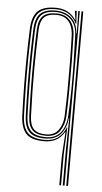

<svg xmlns="http://www.w3.org/2000/svg" viewBox="-56 -641 464 877"><g transform="rotate(5 176.0 -203.0)"><path d="M250.2 200V68L257.2 -43.5H255.2Q239.2 -17.2 216.8 -5.6Q194.2 6 163 6Q102.8 6 79.4 -21.1Q56 -48.2 54 -103.2Q51.5 -174.8 50.6 -239.5Q49.8 -304.2 50.6 -367.9Q51.5 -431.5 54 -499Q56.2 -556.5 81.5 -581.2Q106.8 -606 163.2 -606Q197.2 -606 219.9 -593Q242.5 -580 256 -558.8H258L252.2 -596V-600H260.2L263.2 -541.2H261.2Q246.5 -570.2 222.5 -584.9Q198.5 -599.5 164.8 -599.5Q112 -599.5 88 -576.1Q64 -552.8 62 -498.8Q59.5 -431.5 58.6 -368.4Q57.8 -305.2 58.6 -240.2Q59.5 -175.2 62 -102.2Q64 -47.8 87.9 -24.1Q111.8 -0.5 165 -0.5Q205 -0.5 227.8 -18.9Q250.5 -37.2 261.8 -66H263.8L258.2 54.5V200ZM266.2 200V39.5L268.8 -109H266.8Q263.5 -65.2 239 -36Q214.5 -6.8 166 -6.8Q116.2 -6.8 94.1 -29.1Q72 -51.5 70 -103.5Q67.5 -175.5 66.6 -240.1Q65.8 -304.8 66.6 -367.9Q67.5 -431 70 -498.5Q72 -549.5 94 -571.4Q116 -593.2 164.2 -593.2Q207 -593.2 235.4 -569.1Q263.8 -545 267.5 -498H269.5L267.2 -600H274.2V200ZM169.2 -13.2Q202.8 -13.2 222.8 -28.6Q242.8 -44 252.1 -67.6Q261.5 -91.2 263 -116Q266.5 -172.8 267.1 -238.2Q267.8 -303.8 266.5 -368.8Q265.2 -433.8 263 -489Q261.8 -522 248.6 -543.6Q235.5 -565.2 213.9 -576Q192.2 -586.8 165.2 -586.8Q120.2 -586.8 100.1 -566.2Q80 -545.8 78 -498Q75.5 -429.2 74.6 -366.6Q73.8 -304 74.6 -240Q75.5 -176 78 -103Q79.8 -54 101.5 -33.6Q123.2 -13.2 169.2 -13.2ZM169.5 -19.5Q126.5 -19.5 107.1 -39Q87.8 -58.5 86 -103.2Q83.5 -175.2 82.6 -239.9Q81.8 -304.5 82.6 -367.8Q83.5 -431 86 -498.5Q87.8 -542.2 106.8 -561.4Q125.8 -580.5 167.5 -580.5Q200.5 -580.5 219.4 -566.5Q238.2 -552.5 246.4 -531.4Q254.5 -510.2 255.2 -488.8Q257 -439.8 257.8 -374.6Q258.5 -309.5 258 -241.6Q257.5 -173.8 255 -116.2Q253.5 -78.5 233.5 -49Q213.5 -19.5 169.5 -19.5ZM169.8 -26Q207.8 -26 226.6 -52.8Q245.5 -79.5 247 -116.5Q249.5 -175.5 250 -240.6Q250.5 -305.8 249.8 -369.6Q249 -433.5 247 -488.5Q246.2 -509 238.9 -528.6Q231.5 -548.2 214.6 -561.1Q197.8 -574 168 -574Q128.8 -574 112.1 -555.5Q95.5 -537 94 -497.5Q90.8 -411.8 90.1 -318.9Q89.5 -226 94 -103.5Q95.5 -62 113 -44Q130.5 -26 169.8 -26ZM282.2 200V-600H290.2V200Z"/></g></svg>

Font: Big Shoulders Inline Text SC Thin
Style: Regular
Weight: 100
Designer: Patric King
Foundry: XO Type Co
Version: Version 2.002